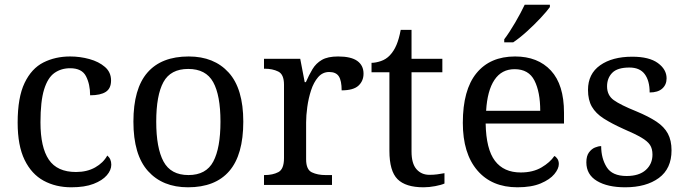

<svg xmlns="http://www.w3.org/2000/svg" viewBox="-20 -786 2918 816"><path d="M283 10Q217 10 165.5 -18Q114 -46 84.5 -106.5Q55 -167 55 -265Q55 -372 84.5 -433.5Q114 -495 164.5 -520.5Q215 -546 278 -546Q320 -546 360 -535Q400 -524 426 -501.5Q452 -479 452 -444Q452 -410 429.5 -395.5Q407 -381 363 -381Q363 -428 345.5 -462Q328 -496 278 -496Q240 -496 211.5 -476Q183 -456 167.5 -406Q152 -356 152 -266Q152 -160 187.5 -107.5Q223 -55 303 -55Q350 -55 384.5 -74.5Q419 -94 436 -125Q453 -111 453 -86Q453 -63 434 -41Q415 -19 377.5 -4.5Q340 10 283 10Z M779 10Q671 10 609 -59Q547 -128 547 -269Q547 -409 606.5 -477.5Q666 -546 782 -546Q890 -546 952 -477.5Q1014 -409 1014 -269Q1014 -128 954.5 -59Q895 10 779 10ZM781 -42Q856 -42 886.5 -99.5Q917 -157 917 -269Q917 -381 886 -437Q855 -493 780 -493Q705 -493 674.5 -437Q644 -381 644 -269Q644 -157 675 -99.5Q706 -42 781 -42Z M1102 0V-42H1105Q1139 -42 1163 -54.5Q1187 -67 1187 -114V-426Q1187 -470 1162.5 -482Q1138 -494 1105 -494H1102V-536H1256L1275 -437H1280Q1293 -467 1308 -492Q1323 -517 1348 -531.5Q1373 -546 1417 -546Q1472 -546 1498.5 -527Q1525 -508 1525 -473Q1525 -442 1503.5 -422Q1482 -402 1432 -402Q1432 -443 1420 -461.5Q1408 -480 1379 -480Q1351 -480 1332 -458Q1313 -436 1302 -402Q1291 -368 1286 -331.5Q1281 -295 1281 -266V-109Q1281 -65 1305.5 -53.5Q1330 -42 1363 -42H1391V0Z M1780 10Q1704 10 1669.5 -24.5Q1635 -59 1635 -145V-479H1559V-519Q1577 -519 1599 -526.5Q1621 -534 1637 -551Q1654 -569 1665 -595Q1676 -621 1683 -659H1729V-536H1860V-479H1729V-142Q1729 -91 1750 -67Q1771 -43 1805 -43Q1823 -43 1838 -45Q1853 -47 1869 -50V-6Q1856 0 1830 5Q1804 10 1780 10Z M2179 10Q2070 10 2008.5 -62Q1947 -134 1947 -264Q1947 -404 2005 -475Q2063 -546 2169 -546Q2266 -546 2321.5 -486Q2377 -426 2377 -307V-261H2044Q2046 -152 2083.5 -102.5Q2121 -53 2193 -53Q2245 -53 2281.5 -74.5Q2318 -96 2336 -123Q2343 -120 2349 -111Q2355 -102 2355 -89Q2355 -69 2336 -46Q2317 -23 2278 -6.5Q2239 10 2179 10ZM2276 -315Q2276 -395 2251.5 -443.5Q2227 -492 2167 -492Q2112 -492 2081.5 -446.5Q2051 -401 2046 -315ZM2123 -619Q2145 -648 2169.5 -690Q2194 -732 2210 -766H2317V-756Q2305 -739 2278 -710Q2251 -681 2219.5 -652.5Q2188 -624 2161 -606H2123Z M2637 10Q2562 10 2517 -17Q2472 -44 2472 -96Q2472 -123 2483 -138Q2494 -153 2508.5 -159Q2523 -165 2535 -165Q2535 -113 2558.5 -75.5Q2582 -38 2643 -38Q2696 -38 2724.5 -63.5Q2753 -89 2753 -129Q2753 -154 2742.5 -170Q2732 -186 2705.5 -201.5Q2679 -217 2630 -238Q2579 -261 2545.5 -282.5Q2512 -304 2495.5 -332.5Q2479 -361 2479 -404Q2479 -472 2530.5 -508.5Q2582 -545 2667 -545Q2739 -545 2776 -518Q2813 -491 2813 -453Q2813 -426 2794.5 -409.5Q2776 -393 2741 -393Q2741 -443 2720 -471Q2699 -499 2655 -499Q2604 -499 2582 -476.5Q2560 -454 2560 -419Q2560 -381 2588.5 -360.5Q2617 -340 2684 -313Q2737 -291 2770 -269Q2803 -247 2818.5 -218Q2834 -189 2834 -147Q2834 -69 2780 -29.5Q2726 10 2637 10Z"/></svg>

Font: Noto Serif Grantha
Style: Regular
Weight: 400
Designer: Monotype Design Team
Foundry: Monotype Imaging Inc.
Version: Version 2.004; ttfautohint (v1.8.4.7-5d5b)